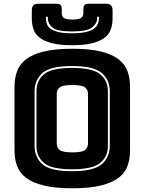

<svg xmlns="http://www.w3.org/2000/svg" viewBox="-20 -997 777 1032"><path d="M679 -189Q679 -143 665.5 -105.5Q652 -68 617.5 -41.5Q583 -15 522.5 0Q462 15 369 15Q276 15 215 0Q154 -15 119.5 -41.5Q85 -68 71.5 -105.5Q58 -143 58 -189V-530Q58 -576 71.5 -613.5Q85 -651 119.5 -678Q154 -705 215 -720Q276 -735 369 -735Q462 -735 522.5 -720Q583 -705 617.5 -678Q652 -651 665.5 -613.5Q679 -576 679 -530ZM570 -212V-507Q570 -567 527 -604.5Q484 -642 367 -642Q250 -642 208 -604.5Q166 -567 166 -507V-212Q166 -152 208 -114.5Q250 -77 367 -77Q484 -77 527 -114.5Q570 -152 570 -212ZM176 -212V-507Q176 -563 216 -597.5Q256 -632 367 -632Q478 -632 519 -597.5Q560 -563 560 -507V-212Q560 -156 519 -121.5Q478 -87 367 -87Q256 -87 216 -121.5Q176 -156 176 -212ZM285 -225Q285 -205 300 -191.5Q315 -178 369 -178Q423 -178 438 -191.5Q453 -205 453 -225V-494Q453 -513 438 -526.5Q423 -540 369 -540Q315 -540 300 -526.5Q285 -513 285 -494ZM585 -897Q585 -865 575.5 -838.5Q566 -812 541.5 -793.5Q517 -775 475 -764.5Q433 -754 368 -754Q303 -754 261 -764.5Q219 -775 194.5 -793.5Q170 -812 160.5 -838.5Q151 -865 151 -897V-941Q151 -960 159.5 -968.5Q168 -977 187 -977H283Q299 -977 305.5 -970.5Q312 -964 312 -946V-925Q312 -911 322 -901.5Q332 -892 369 -892Q406 -892 417 -901.5Q428 -911 428 -925V-946Q428 -964 434.5 -970.5Q441 -977 458 -977H549Q568 -977 576.5 -968.5Q585 -960 585 -941ZM502 -907V-898Q502 -871 475 -849.5Q448 -828 367 -828Q286 -828 261.5 -849.5Q237 -871 237 -898V-907H227V-898Q227 -884 231.5 -869.5Q236 -855 250.5 -843.5Q265 -832 293 -825Q321 -818 367 -818Q413 -818 442 -825Q471 -832 486 -843.5Q501 -855 506.5 -869.5Q512 -884 512 -898V-907Z"/></svg>

Font: Bungee Inline
Style: Regular
Weight: 400
Version: Version 1.000;PS 1.0;hotconv 1.0.72;makeotf.lib2.5.5900